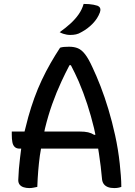

<svg xmlns="http://www.w3.org/2000/svg" viewBox="-20 -948 690 978"><path d="M40 -278H105Q114 -316 124 -352Q138 -402 155 -449Q172 -496 193 -540.5Q214 -585 237.5 -626Q261 -667 286 -705Q295 -708 306 -709Q317 -710 332 -710Q358 -710 377 -702Q396 -694 413.5 -671.5Q431 -649 451 -605Q471 -563 492 -509Q513 -455 532 -392Q551 -329 566.5 -258.5Q582 -188 590 -114Q593 -85 595.5 -54Q598 -23 598 4Q590 7 581 8.5Q572 10 562 10Q543 10 530 5Q517 0 509.5 -9.5Q502 -19 500 -33Q494 -101 484 -166Q482 -179 480 -191H189Q186 -173 183 -155Q173 -81 170 4Q160 6 150 8Q140 10 129 10Q114 10 101 6Q88 2 80.5 -7Q73 -16 73 -31Q75 -88 82 -143Q85 -167 88 -191H79Q64 -191 55 -199.5Q46 -208 43 -224Q40 -240 40 -262ZM206 -278H385Q412 -278 429 -274Q446 -270 460 -261L466 -262Q462 -279 459 -295Q444 -357 424.5 -417Q405 -477 381 -533Q362 -576 341 -616H334Q312 -574 293 -533Q267 -477 246 -418Q225 -359 209 -293Q207 -286 206 -278ZM406 -928Q421 -928 433.5 -927Q446 -926 456 -924Q466 -922 476 -919Q488 -914 490.5 -905Q493 -896 489 -885Q483 -869 474 -855Q465 -841 452.5 -828Q440 -815 425.5 -804Q411 -793 394 -784Q381 -776 367.5 -773Q354 -770 338 -770Q329 -770 320 -771.5Q311 -773 302 -776Q293 -779 284 -784Q315 -806 339.5 -828.5Q364 -851 381 -875.5Q398 -900 406 -928Z"/></svg>

Font: Code D Ace
Style: Regular
Weight: 400
Version: Version 1.085; ttfautohint (v1.8.4.7-5d5b);Nerd Fonts 3.0.2